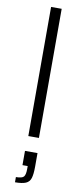

<svg xmlns="http://www.w3.org/2000/svg" viewBox="-109 -780 465 1088"><g transform="rotate(10 123.0 -236.0)"><path d="M92 0V-743H153V0ZM63 271V241Q98 241 108 229.5Q118 218 118 185V168H88V86H160V164Q160 207 153 230Q146 253 125 262Q104 271 63 271Z"/></g></svg>

Font: Saira Light
Style: Regular
Weight: 300
Designer: Hector Gatti with collaboration of the Omnibus-Type team
Foundry: Omnibus-Type
Version: Version 1.100; ttfautohint (v1.8.3)